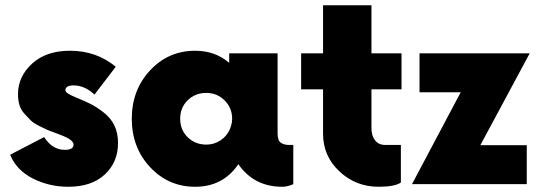

<svg xmlns="http://www.w3.org/2000/svg" viewBox="-20 -704 2055 734"><path d="M241.2 10Q167.5 10 105 -21.9Q42.5 -53.8 18.8 -112.5L148.8 -180Q180 -131.2 227.5 -131.2Q261.2 -131.2 261.2 -151.2Q261.2 -170 210 -188.8L187.5 -197.5Q166.2 -205 158.1 -208.8Q150 -212.5 128.8 -223.1Q107.5 -233.8 97.5 -243.8Q87.5 -253.8 73.8 -268.8Q60 -283.8 54.4 -302.5Q48.8 -321.2 48.8 -343.8Q48.8 -411.2 102.5 -460.6Q156.2 -510 247.5 -510Q348.8 -510 422.5 -448.8L341.2 -342.5Q303.8 -377.5 261.2 -377.5Q230 -377.5 230 -358.8Q230 -347.5 271.2 -331.2Q305 -317.5 328.1 -305.6Q351.2 -293.8 377.5 -273.1Q403.8 -252.5 417.5 -223.8Q431.2 -195 431.2 -157.5Q431.2 -83.8 380.6 -36.9Q330 10 241.2 10Z M1083.8 -150H1101.2V0Q1078.8 10 1058.8 10Q951.2 10 891.2 -76.2Q832.5 10 726.2 10Q623.8 10 553.8 -65Q483.8 -140 483.8 -250Q483.8 -360 553.8 -435Q623.8 -510 726.2 -510Q802.5 -510 856.2 -463.8V-500H1041.2V-193.8Q1041.2 -167.5 1053.1 -158.8Q1065 -150 1083.8 -150ZM768.8 -151.2Q798.8 -151.2 823.1 -167.5Q847.5 -183.8 858.8 -210L863.8 -225Q867.5 -236.2 867.5 -250Q867.5 -291.2 838.8 -320Q810 -348.8 768.8 -348.8Q726.2 -348.8 697.5 -320.6Q668.8 -292.5 668.8 -250Q668.8 -207.5 697.5 -179.4Q726.2 -151.2 768.8 -151.2Z M1515 -362.5H1400V-215Q1400 -185 1413.8 -167.5Q1427.5 -150 1451.2 -150H1512.5V-6.2Q1488.8 10 1427.5 10Q1340 10 1277.5 -48.8Q1215 -107.5 1215 -192.5V-362.5H1131.2V-500H1215V-683.8H1400V-500H1515Z M2005 -500 1816.2 -148.8H1993.8V0H1555L1741.2 -351.2H1583.8V-500Z"/></svg>

Font: Now Black
Style: Regular
Weight: 900
Designer: Alfredo Marco Pradil
Foundry: Alfredo Marco Pradil
Version: Version 1.002;PS 001.002;hotconv 1.0.88;makeotf.lib2.5.64775